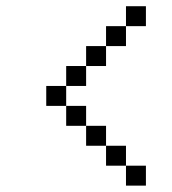

<svg xmlns="http://www.w3.org/2000/svg" viewBox="-20 -582 540 602"><path d="M437.5 0V-62.5H375V0ZM437.5 -500V-562.5H375V-500H312.5V-437.5H250V-375H187.5V-312.5H125V-250H187.5V-187.5H250V-125H312.5V-62.5H375V-125H312.5V-187.5H250V-250H187.5V-312.5H250V-375H312.5V-437.5H375V-500Z"/></svg>

Font: CalcUnifontExMono
Style: Regular
Weight: 500
Version: Version 15.0.06